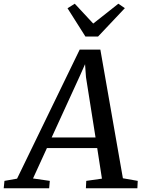

<svg xmlns="http://www.w3.org/2000/svg" viewBox="-86 -1015 766 1035"><path d="M-66 0 -62 -40 6 -52 343.5 -747.5H455L576.5 -54L656.5 -40L654.5 0H377L379 -40L463.5 -52L438 -217H167L92 -53L182.5 -40L179 0ZM345 -607 192.5 -274H429L377.5 -599L372.5 -669ZM374.5 -818 278 -970.5 317 -995Q342 -968 366.8 -941.5Q391.5 -915 416.5 -888Q450.5 -915 484.5 -941.5Q518.5 -968 552 -995L587 -971L442.5 -818Z"/></svg>

Font: Merriweather
Style: Italic
Weight: 400
Italic angle: -7.8°
Designer: Eben Sorkin
Foundry: Eben Sorkin
Version: Version 2.100